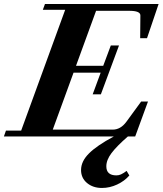

<svg xmlns="http://www.w3.org/2000/svg" viewBox="-41 -683 814 961"><path d="M-21.5 0 -11.2 -29.3H64.9L285.2 -633.8H173.3L184.1 -663.1H752.9L694.8 -491.7H660.6L661.6 -606Q661.6 -628.9 606 -628.9H439.9L339.4 -353.5H475.6L513.7 -455.6H554.7L463.9 -210.9H422.9L462.9 -319.3H327.1L223.1 -34.2H522.9Q562.5 -34.2 591.3 -73.2L665.5 -174.8H699.7L635.7 0H599.1Q543 48.8 517.1 83.3Q491.2 117.7 491.2 149.4Q491.2 194.8 541.5 194.8Q553.7 194.8 564.5 189.9Q575.2 185.1 592.8 172.4L606.4 195.3Q582.5 223.1 545.4 240.5Q508.3 257.8 469.2 257.8Q424.3 257.8 394.5 232.9Q364.7 208 364.7 168Q364.7 124.5 404.3 85Q443.8 45.4 528.8 0Z"/></svg>

Font: Elstob Grade
Style: Italic
Weight: 400
Italic angle: -20°
Designer: Peter S. Baker
Version: Version 1.015